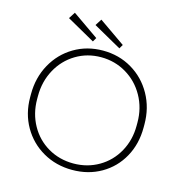

<svg xmlns="http://www.w3.org/2000/svg" viewBox="-126 -987 1059 1115"><g transform="rotate(15 404.0 -429.5)"><path d="M63 -331V-350Q63 -449 107.5 -529.5Q152 -610 229.5 -656Q307 -702 403 -702Q499 -702 577 -656Q655 -610 700 -529.5Q745 -449 745 -350V-331Q745 -232 701.5 -153.5Q658 -75 581 -30.5Q504 14 407 14Q310 14 231.5 -31Q153 -76 108 -154.5Q63 -233 63 -331ZM703 -331V-350Q703 -437 663 -508.5Q623 -580 554 -621Q485 -662 402 -662Q319 -662 251 -621Q183 -580 144 -508.5Q105 -437 105 -350V-331Q105 -245 144 -174.5Q183 -104 251.5 -64Q320 -24 404 -24Q488 -24 556.5 -64Q625 -104 664 -174.5Q703 -245 703 -331ZM162 -833 187 -872 345 -762 331 -738ZM321 -834 346 -873 504 -763 490 -739Z"/></g></svg>

Font: Bellota Text Light
Style: Regular
Weight: 300
Designer: Kemie Guaida
Foundry: Kemie Guaida
Version: Version 4.001